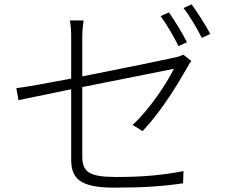

<svg xmlns="http://www.w3.org/2000/svg" viewBox="-20 -840 1040 882"><path d="M756 -783 718 -766C745 -729 781 -668 800 -628L839 -646C817 -689 781 -748 756 -783ZM860 -820 823 -803C852 -766 885 -710 907 -666L946 -684C926 -722 887 -784 860 -820ZM859 -560 822 -589C813 -584 797 -578 779 -575C740 -566 541 -525 358 -489V-668C358 -694 360 -718 364 -746H301C306 -718 307 -695 307 -668V-479C197 -458 99 -440 55 -435L65 -380L307 -430V-109C307 -23 342 22 504 22C639 22 727 16 821 2L823 -54C723 -35 636 -27 514 -27C389 -27 358 -50 358 -122V-440L779 -524C747 -460 670 -340 589 -266L635 -238C720 -327 792 -446 839 -528C845 -538 852 -552 859 -560Z"/></svg>

Font: Noto Sans CJK SC Light
Style: Regular
Weight: 300
Designer: Ryoko NISHIZUKA 西塚涼子 (kana, bopomofo & ideographs); Paul D. Hunt (Latin, Greek & Cyrillic); Sandoll Communications 산돌커뮤니
Foundry: Adobe
Version: Version 2.004;hotconv 1.0.118;makeotfexe 2.5.65603